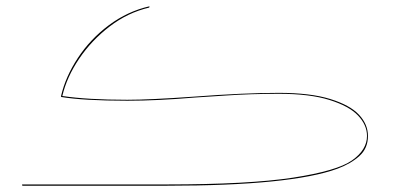

<svg xmlns="http://www.w3.org/2000/svg" viewBox="-20 -590 1269 610"><path d="M1149 -158Q1149 -119 1122 -94.5Q1095 -70 1052 -54Q904 0 511 0H51L50 -4H510Q770 -4 910.5 -25.5Q1051 -47 1098.5 -80.5Q1146 -114 1146 -158Q1146 -193 1117.5 -223Q1089 -253 1026.5 -272.5Q964 -292 866 -292Q777 -292 697 -286.5Q617 -281 597 -280Q480 -270 385 -270Q245 -270 174 -282V-285Q188 -346 227.5 -406Q267 -466 326 -510Q385 -554 455 -570L454 -566Q386 -550 328.5 -506Q271 -462 231.5 -403.5Q192 -345 178 -285Q258 -273 384 -273Q457 -273 597 -283Q755 -295 866 -295Q966 -295 1029 -275.5Q1092 -256 1120.5 -225.5Q1149 -195 1149 -158Z"/></svg>

Font: FiraGO Four
Style: Regular
Weight: 100
Designer: bBox Type
Foundry: bBox Type GmbH
Version: Version 1.001